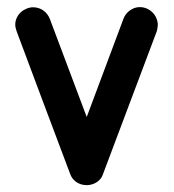

<svg xmlns="http://www.w3.org/2000/svg" viewBox="-20 -527 496 546"><path d="M103 -235.8 179.2 -33.2C185.5 -14.2 203.1 -0.5 226.6 -0.5C242.2 -0.5 265.6 -8.3 273.4 -33.2L425.8 -438C426.8 -440.9 427.2 -443.8 427.7 -446.8C428.2 -449.7 428.2 -452.6 428.7 -455.6C428.7 -483.9 405.3 -506.8 377.4 -506.8C356 -506.8 337.4 -491.2 331.1 -473.6L226.6 -194.3L121.6 -473.6C114.3 -491.7 97.2 -506.3 74.2 -506.3C50.3 -506.3 23.4 -486.3 23.4 -457C23.4 -451.2 24.9 -444.8 27.3 -438Z"/></svg>

Font: LOB TGL 0-17
Style: Regular
Weight: 400
Designer: Peter Wiegel + adaptations and expanded glyphset by Studio LOB
Foundry: Peter Wiegel + adaptations and expanded glyphset by Studio LOB
Version: Version 1.003;Glyphs 3.1.2 (3151)